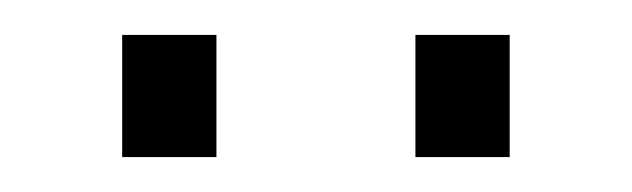

<svg xmlns="http://www.w3.org/2000/svg" viewBox="-20 -671 362 110"><path d="M104 -581H50V-651H104ZM272 -581H218V-651H272Z"/></svg>

Font: Gemunu Libre ExtraLight ExtraLight
Style: Regular
Weight: 250
Version: Version 1.100